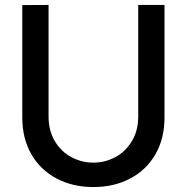

<svg xmlns="http://www.w3.org/2000/svg" viewBox="-20 -740 754 775"><path d="M70 -265V-719.5L176 -720V-270.5Q176 -212 201.8 -169.5Q227.5 -127 269 -105.2Q310.5 -83.5 357 -83.5Q403.5 -83.5 445 -105.5Q486.5 -127.5 512.2 -170Q538 -212.5 538 -270.5V-720H644V-265Q644 -181.5 607.8 -118Q571.5 -54.5 506.2 -19.8Q441 15 357 15Q273 15 207.8 -19.8Q142.5 -54.5 106.2 -118Q70 -181.5 70 -265Z"/></svg>

Font: Manrope KiralyPet SmBd KiralyPet
Style: Regular
Weight: 600
Designer: Mikhail Sharanda
Foundry: Mikhail Sharanda
Version: Version 4.502